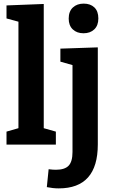

<svg xmlns="http://www.w3.org/2000/svg" viewBox="-20 -800 629 1062"><path d="M222 -778V-91L289 -72V0H16V-72L82 -91V-680L16 -698V-770ZM314 -531 521 -538V-1Q521 242 305 242Q273 242 239 235L249 136Q272 139 289 139Q338 139 359.5 116.5Q381 94 381 41V-440L314 -459ZM360 -697Q360 -737 383 -758.5Q406 -780 443 -780Q480 -780 502 -759Q524 -738 524 -698Q524 -659 501.5 -637.5Q479 -616 442 -616Q405 -616 382.5 -637.5Q360 -659 360 -697Z"/></svg>

Font: Bitter Pro
Style: Bold
Weight: 700
Designer: Sol Matas, and Bitter project Authors
Foundry: Sol Matas
Version: Version 1.010